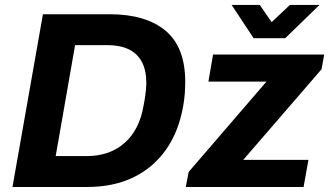

<svg xmlns="http://www.w3.org/2000/svg" viewBox="-20 -743 1308 763"><path d="M29.6 0 150.6 -686.4H415.9Q559.1 -686.4 637.6 -621.2Q716.1 -555.9 716.1 -417.2Q716.1 -393 714.2 -369.4Q712.3 -345.7 708.1 -322.3Q690.4 -220 639.5 -148Q588.6 -75.9 509.6 -38Q430.6 0 327.2 0ZM201.3 -122.7H323.6Q416.4 -122.7 475.3 -175.2Q534.3 -227.6 550.4 -322.6Q555.1 -346.5 557.3 -362.9Q559.5 -379.3 560.5 -391.1Q561.5 -403 561.5 -412.9Q561.5 -463.3 543.9 -496.7Q526.3 -530.1 491.8 -546.9Q457.3 -563.7 406.2 -563.7H278.4ZM718.3 0 729.8 -59.8 1039 -418.8H808.2L826.7 -526.4H1268.3L1257.8 -467.8L946.6 -107.6H1205.7L1186.4 0ZM1249.6 -723.4 1113.5 -591.2H987.8L900.5 -723.4H1012.4L1081.7 -622.7H1025.3L1132.1 -723.4Z"/></svg>

Font: Archivo Variable SemiBold
Style: Italic
Weight: 600
Italic angle: -10°
Designer: Hector Gatti
Foundry: Omnibus-Type
Version: Version 2.001